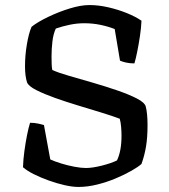

<svg xmlns="http://www.w3.org/2000/svg" viewBox="-20 -740 667 760"><path d="M291 0Q267 0 236 -7Q205 -14 173 -25.5Q141 -37 114 -50.5Q87 -64 71 -78Q72 -108 76.5 -141.5Q81 -175 87 -205Q93 -235 99 -254Q117 -254 132.5 -250.5Q148 -247 154 -245L179 -109Q196 -101 222 -93Q248 -85 274.5 -80Q301 -75 320 -75Q346 -75 383.5 -84.5Q421 -94 443 -105Q461 -142 461 -203Q461 -218 459.5 -237Q458 -256 454 -270Q425 -281 381 -294.5Q337 -308 289 -322.5Q241 -337 197.5 -352.5Q154 -368 123.5 -383.5Q93 -399 87 -414Q79 -439 79 -478Q79 -521 86.5 -565Q94 -609 105 -634Q129 -653 170.5 -673Q212 -693 256 -706.5Q300 -720 334 -720Q370 -720 409 -711Q448 -702 482.5 -688Q517 -674 540 -658Q539 -631 534 -597.5Q529 -564 523 -534.5Q517 -505 512 -489Q494 -489 478.5 -492.5Q463 -496 455 -500L434 -625Q409 -635 378 -641.5Q347 -648 313 -648Q285 -648 256 -642Q227 -636 201 -627Q191 -606 187.5 -576Q184 -546 184 -517Q184 -500 184.5 -486Q185 -472 187 -463Q211 -452 254.5 -439.5Q298 -427 348 -412.5Q398 -398 444.5 -382Q491 -366 522 -350Q553 -334 557 -318Q564 -291 564 -244Q564 -196 558 -160Q552 -124 540 -91Q528 -80 501 -64.5Q474 -49 438.5 -34Q403 -19 364.5 -9.5Q326 0 291 0Z"/></svg>

Font: Texturina
Style: Regular
Weight: 400
Designer: Guillermo Torres Carreño
Foundry: Omnibus-Type
Version: Version 1.002; ttfautohint (v1.8.3)